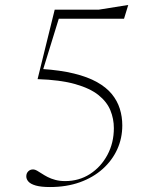

<svg xmlns="http://www.w3.org/2000/svg" viewBox="-20 -744 629 774"><path d="M181.5 10Q145.5 10 124.5 4Q103.5 -2 94.8 -11.8Q86 -21.5 86 -33Q86 -45.5 93.8 -53.2Q101.5 -61 113.5 -61Q120.5 -61 129 -56.2Q137.5 -51.5 148 -44.5Q158.5 -37.5 172 -30.5Q185.5 -23.5 203 -18.8Q220.5 -14 242.5 -14Q298.5 -14 342.8 -42.5Q387 -71 413 -119.5Q439 -168 439 -227.5Q439 -265 425 -299.2Q411 -333.5 377 -360.8Q343 -388 283.2 -405Q223.5 -422 131.5 -425L200.5 -705H378L497 -724L480 -668.5H206L224.5 -693L146 -438.5L148.5 -466Q223.5 -461 278.5 -447.5Q333.5 -434 371 -413Q408.5 -392 430.8 -364.8Q453 -337.5 463 -305.5Q473 -273.5 473 -238.5Q473 -186.5 452.5 -141.8Q432 -97 393.8 -62.8Q355.5 -28.5 301.8 -9.2Q248 10 181.5 10Z"/></svg>

Font: Newsreader 60pt ExtraLight
Style: Regular
Weight: 250
Designer: Hugues Gentile
Foundry: Production Type
Version: Version 1.003